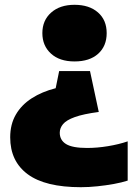

<svg xmlns="http://www.w3.org/2000/svg" viewBox="-20 -580 565 800"><path d="M355 -284 391.5 -113.5Q327 -105 291.8 -92.2Q256.5 -79.5 242.8 -63Q229 -46.5 229 -27Q229 4 255.2 20.2Q281.5 36.5 343 36.5Q385 36.5 430.2 29Q475.5 21.5 512 9V172.5Q487.5 180.5 454.5 186.5Q421.5 192.5 385.8 196.2Q350 200 317 200Q168.5 200 95.5 146Q22.5 92 22.5 -8Q22.5 -62 46 -102.5Q69.5 -143 112.2 -170.5Q155 -198 212 -212.5L226.5 -284ZM290.5 -560Q352 -560 388.2 -528.2Q424.5 -496.5 424.5 -442Q424.5 -388 389 -356Q353.5 -324 290.5 -324Q228 -324 192.2 -356.8Q156.5 -389.5 156.5 -442Q156.5 -495 193 -527.5Q229.5 -560 290.5 -560Z"/></svg>

Font: Encode Sans SC Condensed Thin Black
Style: Regular
Weight: 900
Version: Version 3.002